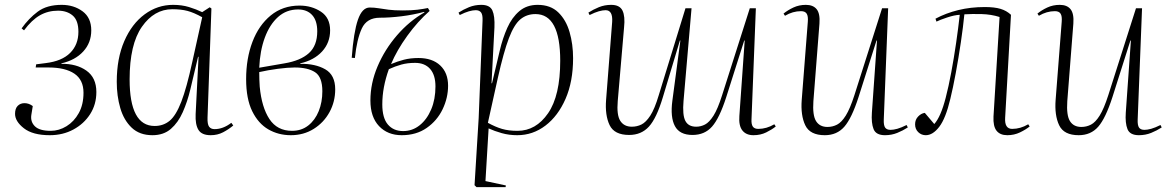

<svg xmlns="http://www.w3.org/2000/svg" viewBox="-20 -543 4824 791"><path d="M185 14Q115 14 78.5 -14.5Q42 -43 42 -74Q42 -96 53 -107Q64 -118 81 -118Q99 -118 115 -106L109 -69Q105 -41 124 -22.5Q143 -4 189 -4Q223 -4 254 -23Q285 -42 304.5 -77Q324 -112 324 -161Q324 -214 286.5 -239.5Q249 -265 180 -265H127L129 -278L168 -283Q235 -291 269 -325Q303 -359 303 -412Q303 -459 279.5 -479Q256 -499 219 -499Q178 -499 144.5 -480Q111 -461 79 -418L69 -426Q98 -467 135.5 -495Q173 -523 234 -523Q284 -523 320 -496.5Q356 -470 356 -418Q356 -367 323 -331Q290 -295 233 -282V-280Q295 -281 336 -252Q377 -223 377 -164Q377 -113 351.5 -73Q326 -33 282.5 -9.5Q239 14 185 14Z M835 -59Q834 -31 841.5 -21Q849 -11 864 -11Q899 -11 933 -37L941 -26Q922 -10 899 2Q876 14 848 14Q811 14 797.5 -8Q784 -30 786 -73L798 -309H796L764 -174Q752 -124 733 -81Q714 -38 684 -12Q654 14 608 14Q555 14 522.5 -17Q490 -48 475.5 -98Q461 -148 461 -206Q461 -302 492 -373.5Q523 -445 576 -484Q629 -523 693 -523Q729 -523 758.5 -514Q788 -505 813 -493L844 -513L851 -508ZM617 -24Q653 -24 679 -45.5Q705 -67 727 -124Q749 -181 772 -287L813 -472Q779 -491 752.5 -498Q726 -505 690 -505Q615 -505 564.5 -432.5Q514 -360 514 -216Q514 -24 617 -24Z M1178 14Q1127 14 1085.5 -10Q1044 -34 1019 -85Q994 -136 994 -217Q994 -302 1020 -370.5Q1046 -439 1095.5 -479.5Q1145 -520 1214 -520Q1264 -520 1302 -495Q1340 -470 1340 -418Q1340 -367 1307 -331Q1274 -295 1217 -282V-280Q1279 -281 1320 -257.5Q1361 -234 1361 -175Q1361 -124 1337.5 -81Q1314 -38 1272.5 -12Q1231 14 1178 14ZM1048 -264 1152 -282Q1218 -293 1252.5 -324Q1287 -355 1287 -414Q1287 -458 1266 -481Q1245 -504 1208 -504Q1160 -504 1125.5 -473Q1091 -442 1071 -388Q1051 -334 1048 -264ZM1183 -4Q1222 -4 1250 -26Q1278 -48 1293 -85Q1308 -122 1308 -167Q1308 -226 1278 -245.5Q1248 -265 1194 -265Q1166 -265 1124.5 -259.5Q1083 -254 1048 -246Q1048 -228 1048.5 -215.5Q1049 -203 1050 -186Q1058 -101 1090 -52.5Q1122 -4 1183 -4Z M1591 -279Q1617 -290 1644 -297Q1671 -304 1704 -304Q1761 -304 1793.5 -273.5Q1826 -243 1826 -190Q1826 -140 1803.5 -93Q1781 -46 1738 -16Q1695 14 1635 14Q1577 14 1541.5 -23.5Q1506 -61 1506 -129Q1506 -200 1535.5 -269.5Q1565 -339 1615.5 -397.5Q1666 -456 1729 -492L1727 -494Q1683 -482 1634.5 -476Q1586 -470 1545 -470Q1491 -470 1470.5 -425.5Q1450 -381 1442 -304L1429 -305Q1437 -411 1454.5 -461.5Q1472 -512 1503 -512Q1522 -512 1540 -509Q1558 -506 1581 -503Q1604 -500 1639 -500Q1676 -500 1700 -503Q1724 -506 1743 -510L1750 -498Q1701 -455 1658 -395.5Q1615 -336 1591 -279ZM1582 -258Q1555 -183 1555 -113Q1555 -57 1578 -30Q1601 -3 1641 -3Q1679 -3 1709 -27Q1739 -51 1756.5 -92.5Q1774 -134 1774 -187Q1774 -234 1752 -259Q1730 -284 1690 -284Q1659 -284 1633.5 -277Q1608 -270 1582 -258Z M1968 -458Q1969 -482 1962 -491.5Q1955 -501 1940 -501Q1928 -501 1912 -496.5Q1896 -492 1874 -481L1869 -491Q1889 -504 1912.5 -513.5Q1936 -523 1963 -523Q1998 -523 2008.5 -500Q2019 -477 2017 -430L2005 -200H2007L2039 -335Q2051 -386 2070 -428.5Q2089 -471 2119.5 -497Q2150 -523 2195 -523Q2248 -523 2280 -492Q2312 -461 2326.5 -411Q2341 -361 2341 -303Q2341 -207 2310 -136Q2279 -65 2227 -25.5Q2175 14 2111 14Q2077 14 2047 5.5Q2017 -3 1993 -14L1980 203L2064 221L2063 228H1943L1935 220L1952 -56ZM2186 -485Q2150 -485 2124 -463.5Q2098 -442 2076.5 -385.5Q2055 -329 2031 -222L1990 -37Q2021 -20 2048 -12Q2075 -4 2112 -4Q2188 -4 2238 -76.5Q2288 -149 2288 -293Q2288 -485 2186 -485Z M2404 -491Q2424 -504 2447.5 -513.5Q2471 -523 2498 -523Q2533 -523 2544.5 -499.5Q2556 -476 2551 -430L2525 -127Q2520 -69 2535.5 -45Q2551 -21 2583 -21Q2604 -21 2622.5 -30Q2641 -39 2659 -66.5Q2677 -94 2694 -151L2804 -509H2829L2796 -127Q2791 -69 2803.5 -45Q2816 -21 2848 -21Q2867 -21 2884.5 -30Q2902 -39 2919.5 -66.5Q2937 -94 2955 -151L3069 -509H3094L3076 -51Q3075 -31 3081.5 -21.5Q3088 -12 3104 -12Q3138 -12 3170 -31L3176 -22Q3160 -9 3136.5 2.5Q3113 14 3084 14Q3054 14 3038.5 -5.5Q3023 -25 3026 -65L3048 -376H3046L2972 -143Q2944 -56 2913.5 -21.5Q2883 13 2833 13Q2780 13 2760.5 -23.5Q2741 -60 2750 -128Q2758 -190 2766.5 -252Q2775 -314 2783 -376H2781L2711 -143Q2685 -56 2653.5 -21.5Q2622 13 2572 13Q2511 13 2491.5 -27.5Q2472 -68 2477 -132L2502 -453Q2505 -501 2475 -501Q2463 -501 2447 -496.5Q2431 -492 2409 -481Z M3208 -487Q3225 -501 3248.5 -512Q3272 -523 3300 -523Q3330 -523 3344.5 -505Q3359 -487 3356 -446L3331 -126Q3327 -68 3342 -44Q3357 -20 3389 -20Q3410 -20 3428.5 -29.5Q3447 -39 3464.5 -67Q3482 -95 3500 -151L3614 -509H3639L3621 -51Q3620 -27 3626.5 -17.5Q3633 -8 3649 -8Q3661 -8 3677 -12.5Q3693 -17 3715 -28L3720 -18Q3700 -5 3676.5 4.5Q3653 14 3626 14Q3589 14 3579 -11Q3569 -36 3572 -79L3593 -376H3591L3517 -143Q3489 -56 3458.5 -21Q3428 14 3378 14Q3317 14 3297.5 -27Q3278 -68 3283 -132L3308 -453Q3310 -476 3303.5 -486.5Q3297 -497 3280 -497Q3246 -497 3214 -478Z M3834 -466Q3877 -489 3928 -501.5Q3979 -514 4037 -514Q4077 -514 4102 -506.5Q4127 -499 4145 -482L4121 -58Q4118 -12 4150 -12Q4184 -12 4216 -31L4222 -22Q4206 -9 4182 2.5Q4158 14 4130 14Q4100 14 4085.5 -4.5Q4071 -23 4073 -63L4098 -473Q4063 -484 4024 -485Q3985 -486 3953 -484Q3948 -433 3938.5 -368.5Q3929 -304 3917.5 -242Q3906 -180 3895 -135Q3876 -55 3849.5 -20.5Q3823 14 3794 14Q3776 14 3763 1.5Q3750 -11 3750 -31Q3750 -50 3762.5 -63Q3775 -76 3790 -78L3829 -32Q3856 -62 3876 -140Q3888 -186 3899 -245Q3910 -304 3919 -366Q3928 -428 3934 -482Q3912 -481 3882 -471Q3852 -461 3838 -454Z M4254 -487Q4271 -501 4294.5 -512Q4318 -523 4346 -523Q4376 -523 4390.5 -505Q4405 -487 4402 -446L4377 -126Q4373 -68 4388 -44Q4403 -20 4435 -20Q4456 -20 4474.5 -29.5Q4493 -39 4510.5 -67Q4528 -95 4546 -151L4660 -509H4685L4667 -51Q4666 -27 4672.5 -17.5Q4679 -8 4695 -8Q4707 -8 4723 -12.5Q4739 -17 4761 -28L4766 -18Q4746 -5 4722.5 4.5Q4699 14 4672 14Q4635 14 4625 -11Q4615 -36 4618 -79L4639 -376H4637L4563 -143Q4535 -56 4504.5 -21Q4474 14 4424 14Q4363 14 4343.5 -27Q4324 -68 4329 -132L4354 -453Q4356 -476 4349.5 -486.5Q4343 -497 4326 -497Q4292 -497 4260 -478Z"/></svg>

Font: Display Extralight
Style: Italic
Weight: 200
Italic angle: -2°
Designer: Latin by Veronika Burian and Jose Scaglione. Greek by Irene Vlachou. Cyrillic by Vera Evstafieva
Foundry: TypeTogether
Version: Version 3.002